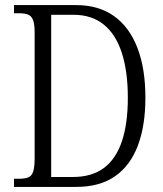

<svg xmlns="http://www.w3.org/2000/svg" viewBox="-20 -734 640 754"><path d="M35 0V-32H54Q76 -32 90 -37Q104 -42 110 -59.5Q116 -77 116 -111V-606Q116 -640 109.5 -656Q103 -672 89.5 -677Q76 -682 53 -682H35V-714H279Q367 -714 427.5 -671Q488 -628 519.5 -546.5Q551 -465 551 -350Q551 -241 521.5 -162.5Q492 -84 432 -42Q372 0 279 0ZM267 -39Q340 -39 387.5 -74Q435 -109 458.5 -178.5Q482 -248 482 -350Q482 -453 458.5 -526Q435 -599 387.5 -637.5Q340 -676 268 -676H181V-39Z"/></svg>

Font: Noto Serif Khmer Condensed Light
Style: Regular
Weight: 300
Width: 3
Designer: Danh Hong and the Monotype Design Team
Foundry: Monotype Imaging Inc.
Version: Version 2.004